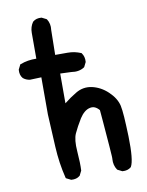

<svg xmlns="http://www.w3.org/2000/svg" viewBox="-85 -807 670 878"><g transform="rotate(-10 250.0 -368.0)"><path d="M410.6 9.3 391.1 -0.5 389.6 -1.5 388.7 -2.4Q374 -23.9 376 -53.2Q377.4 -53.2 373 -110.4Q368.7 -167.5 363.8 -225.8Q358.9 -284.2 358.9 -283.2Q348.6 -295.4 337.4 -299.8Q326.2 -304.2 314 -300.8Q301.3 -297.9 289.6 -288.1Q277.8 -278.3 267.1 -261.7Q245.6 -226.6 232.4 -197.8Q219.7 -169.9 224.1 -115.2Q228.5 -58.6 226.6 -26.9V-25.9L226.1 -24.9L216.3 -5.4L215.8 -3.9L214.8 -3.4Q207 3.4 197 6.1Q187 8.8 175.3 7.8H174.3L173.3 7.3L153.8 -2.4L151.4 -3.9L150.4 -6.3Q141.6 -42 136.2 -78.6Q130.9 -115.2 128.9 -153.3Q125 -229 121.1 -305.2V-305.7V-477.5L68.4 -475.6H67.9Q50.3 -478 37.1 -488.8L36.6 -489.3Q29.8 -497.1 27.1 -507.1Q24.4 -517.1 25.4 -528.8V-529.8L25.9 -530.8L35.6 -550.3L36.6 -552.7L39.1 -553.2Q72.8 -566.4 113.3 -565.4V-685.5Q113.3 -712.9 127.9 -733.9L128.4 -734.4L128.9 -734.9Q136.7 -741.7 146.7 -744.4Q156.7 -747.1 168.5 -746.1H169.4L170.4 -745.6L189.9 -735.8L191.4 -734.9L192.4 -733.9Q199.7 -723.1 202.4 -710.2Q205.1 -697.3 203.1 -683.1L201.2 -567.4H258.3Q266.6 -567.4 274.4 -566.7Q282.2 -565.9 290 -564.5Q297.9 -563 305.2 -560.5Q312.5 -558.1 319.8 -555.2L321.3 -554.7L322.3 -553.2Q335 -536.1 333 -512.2V-511.2L332.5 -510.3L322.8 -490.7L321.8 -489.3L320.8 -488.3Q295.4 -471.7 260.3 -477.5L209 -479.5V-341.3Q237.8 -364.3 266.1 -380.9Q300.8 -401.9 340.8 -393.6Q360.8 -389.2 379.2 -379.4Q397.5 -369.6 414.1 -354Q447.8 -322.3 456.1 -286.6Q458 -277.3 459.7 -264.2Q461.4 -251 462.6 -232.9Q463.9 -214.8 464.8 -192.4Q465.8 -169.9 466.8 -142.1Q469.7 -31.7 453.1 -2.9L452.6 -2L452.1 -1.5Q436.5 11.7 412.6 9.8H411.6Z"/></g></svg>

Font: NaikaiFont
Style: SemiBold
Weight: 600
Version: Version 1.89